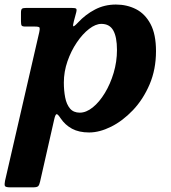

<svg xmlns="http://www.w3.org/2000/svg" viewBox="-59 -554 735 824"><path d="M54 -520H247.5Q263.5 -520 267.5 -517Q271.5 -514 268 -500.5L258 -463Q253 -444.5 255.5 -441.5Q258 -438.5 276 -457.5Q308 -492 348.8 -513.2Q389.5 -534.5 438.5 -534.5Q485.5 -534.5 524.5 -514.8Q563.5 -495 587 -451Q610.5 -407 610.5 -334.5Q610.5 -256 583 -191.8Q555.5 -127.5 511.5 -81.2Q467.5 -35 417.8 -10.2Q368 14.5 323.5 14.5Q280 14.5 250.2 -1.5Q220.5 -17.5 201 -46.5Q188.5 -66 183.2 -63.8Q178 -61.5 173.5 -41L113 225.5Q110 239.5 105 244.8Q100 250 83 250H-15Q-35.5 250 -38 243.8Q-40.5 237.5 -37.5 222.5L109.5 -416Q112.5 -429.5 111 -434.8Q109.5 -440 91.5 -440H50.5Q36.5 -440 33.8 -444.5Q31 -449 31 -463V-499.5Q31 -513.5 35.8 -516.8Q40.5 -520 54 -520ZM215 -199.5Q215 -165 220.8 -135.5Q226.5 -106 241.5 -88.2Q256.5 -70.5 283.5 -70.5Q311 -70.5 339.2 -93.2Q367.5 -116 391 -154.8Q414.5 -193.5 428.8 -241.5Q443 -289.5 443 -339.5Q443 -395 427.2 -423.2Q411.5 -451.5 376 -451.5Q351.5 -451.5 323.5 -430Q295.5 -408.5 270.8 -372Q246 -335.5 230.5 -290.8Q215 -246 215 -199.5Z"/></svg>

Font: Besley*
Style: Bold Italic
Weight: 700
Italic angle: -13°
Designer: Owen Earl
Foundry: indestructible type*
Version: Version 2.000; ttfautohint (v1.8.3)